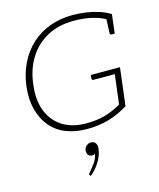

<svg xmlns="http://www.w3.org/2000/svg" viewBox="-144 -815 1010 1217"><g transform="rotate(-15 361.5 -206.5)"><path d="M353 8Q278 8 216.5 -16Q155 -40 114 -90Q75 -138 58 -204.5Q41 -271 51 -354Q61 -434 93.5 -500.5Q126 -567 179 -616Q232 -664 300.5 -689Q369 -714 449 -714Q496 -714 541 -707Q586 -700 625 -687Q664 -674 693 -655L689 -624L655 -631Q618 -652 565.5 -664.5Q513 -677 447 -677Q348 -677 273.5 -637Q199 -597 153 -524Q107 -451 96 -353Q83 -254 111 -181.5Q139 -109 202 -68.5Q265 -28 359 -28Q428 -28 481.5 -43.5Q535 -59 588 -89L612 -283H472Q467 -283 464 -286Q461 -289 461 -293L464 -317H655L625 -69Q566 -32 500 -12Q434 8 353 8ZM651 -637 689 -624 678 -531H657Q652 -531 649.5 -534Q647 -537 647 -542ZM298 301 293 295Q292 293 291 291.5Q290 290 290 288Q291 284 296 280Q314 258 333.5 232.5Q353 207 360 172Q356 175 351.5 176.5Q347 178 342 178Q325 178 315.5 166.5Q306 155 308 136Q310 120 323 108Q336 96 353 96Q373 96 383 110Q393 124 390 147Q385 189 360 230Q335 271 298 301Z"/></g></svg>

Font: Aleo ExtraLight
Style: Italic
Weight: 250
Italic angle: -7°
Designer: Alessio Laiso
Foundry: Alessio Laiso
Version: Version 2.001;gftools[0.9.29]